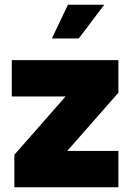

<svg xmlns="http://www.w3.org/2000/svg" viewBox="-20 -794 552 814"><path d="M41 -138 258 -385H30V-539H482V-401L265 -154H482V0H41ZM268 -774H422L314 -631H200Z"/></svg>

Font: Exo Black
Style: Regular
Weight: 900
Designer: Natanael Gama
Foundry: Natanael Gama
Version: Version 1.500; ttfautohint (v1.6)